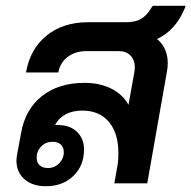

<svg xmlns="http://www.w3.org/2000/svg" viewBox="-20 -635 663 665"><path d="M623 -615 619 -604Q587 -529 524 -500Q561 -469 561 -416Q561 -401 558 -386L490 0H376L388 -68Q390 -81 390 -105Q390 -174 357 -213Q324 -252 265 -252Q231 -252 206.5 -238.5Q182 -225 171 -202H180Q222 -202 246.5 -178.5Q271 -155 271 -117Q271 -61 234 -25.5Q197 10 139 10Q92 10 64.5 -14.5Q37 -39 37 -79Q37 -85 39 -99L53 -174Q67 -256 125 -302Q183 -348 273 -348Q326 -348 365.5 -328Q405 -308 425 -272L445 -383Q447 -395 447 -401Q447 -427 432 -442.5Q417 -458 392 -458H280Q241 -458 214.5 -438Q188 -418 182 -384H70Q84 -465 141 -511.5Q198 -558 285 -558H415Q449 -558 468.5 -569.5Q488 -581 503 -606L509 -615ZM162 -144Q139 -144 123 -128Q107 -112 107 -89Q107 -72 117.5 -62.5Q128 -53 146 -53Q169 -53 185 -69.5Q201 -86 201 -108Q201 -125 190.5 -134.5Q180 -144 162 -144Z"/></svg>

Font: Bai Jamjuree SemiBold
Style: Italic
Weight: 600
Italic angle: -10°
Version: Version 1.000; ttfautohint (v1.6)